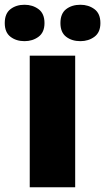

<svg xmlns="http://www.w3.org/2000/svg" viewBox="-58 -787 442 807"><path d="M258 0H67V-553H258ZM-38 -690Q-38 -730 -14 -748.5Q10 -767 45 -767Q79 -767 104 -748.5Q129 -730 129 -690Q129 -651 104 -632.5Q79 -614 45 -614Q10 -614 -14 -632.5Q-38 -651 -38 -690ZM196 -690Q196 -730 220 -748.5Q244 -767 280 -767Q314 -767 339 -748.5Q364 -730 364 -690Q364 -651 339 -632.5Q314 -614 280 -614Q244 -614 220 -632.5Q196 -651 196 -690Z"/></svg>

Font: Noto Sans Gujarati UI Black
Style: Regular
Weight: 900
Designer: Jelle Bosma - Monotype Design Team, Universal Thirst
Foundry: Monotype Imaging Inc.
Version: Version 2.106; ttfautohint (v1.8.4.7-5d5b)